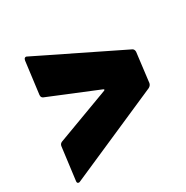

<svg xmlns="http://www.w3.org/2000/svg" viewBox="-121 -639 669 691"><g transform="rotate(-30 214.0 -293.0)"><path d="M15 -49Q6 -49 8 -60L25 -193Q26 -203 35 -207L258 -290Q264 -293 258 -296L56 -379Q48 -383 49 -393L66 -526Q67 -533 71 -535.5Q75 -538 80 -535L421 -368Q428 -364 428 -354L413 -232Q411 -223 402 -218L21 -51Q17 -49 15 -49Z"/></g></svg>

Font: Barlow Condensed ExtraBold
Style: Italic
Weight: 800
Width: 3
Italic angle: -7°
Designer: Jeremy Tribby
Foundry: Tribby Type
Version: Version 1.408